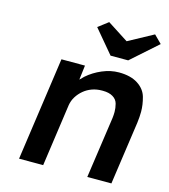

<svg xmlns="http://www.w3.org/2000/svg" viewBox="-113 -855 835 946"><g transform="rotate(15 304.5 -382.5)"><path d="M72 0 147 -527H267L258 -453Q267 -463 278 -473Q311 -502 353.5 -520Q396 -538 438 -538Q498 -538 535 -514Q572 -490 582.5 -452Q593 -414 593 -379Q593 -353 589 -322L543 0H420L465 -313Q467 -330 467 -344Q467 -364 461.5 -385Q456 -406 436 -418Q416 -430 385 -430Q383 -430 380 -430Q353 -430 329.5 -421.5Q306 -413 287.5 -397.5Q269 -382 256.5 -362Q244 -342 240 -318L195 0ZM376 -607 276 -726 327 -765 434 -696 561 -765 600 -726 466 -607Z"/></g></svg>

Font: Lexend Med
Style: Italic
Weight: 500
Italic angle: -8.13011°
Designer: Bonnie Shaver-Troup, Thomas Jockin
Foundry: Lexend
Version: Version 1.007